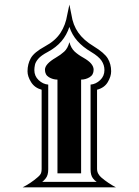

<svg xmlns="http://www.w3.org/2000/svg" viewBox="-20 -804 595 824"><path d="M477.5 0H77.1Q92.8 -7.8 110.1 -19.3Q127.4 -30.8 140.6 -42.5Q149.4 -49.3 154.1 -56.9Q158.7 -64.5 158.7 -80.1V-418.9Q128.4 -427.2 113.3 -451.7Q98.1 -476.1 98.1 -498Q98.1 -528.8 112.1 -554.2Q126 -579.6 173.8 -605.5Q217.3 -628.9 239.5 -662.8Q261.7 -696.8 268.6 -740.7L277.8 -784.2L286.6 -740.7Q293 -696.8 315.9 -664.1Q338.9 -631.3 381.8 -605.5Q428.2 -577.1 442.6 -553Q457 -528.8 457 -498Q457 -476.1 442.6 -451.7Q428.2 -427.2 396.5 -418.9V-80.1Q396.5 -67.4 401.9 -58.1Q407.2 -48.8 414.6 -42.5Q428.7 -30.3 445.6 -19Q462.4 -7.8 477.5 0ZM428.2 -503.4Q428.2 -524.9 415.8 -543.5Q403.3 -562 371.1 -581.1Q335.4 -602.1 312.3 -628.2Q289.1 -654.3 277.8 -688.5Q266.1 -653.3 243.7 -627Q221.2 -600.6 185.1 -581.1Q156.2 -565.9 144.3 -551.8Q132.3 -537.6 129.9 -525.4Q127.4 -513.2 127.4 -503.4Q127.4 -477.5 145.8 -460.2Q164.1 -442.9 187 -440.9V-77.1Q187 -51.3 175.8 -38.1Q168.5 -28.8 161.1 -23.4H395Q385.3 -29.8 379.4 -38.1Q368.7 -50.8 368.7 -77.1V-440.9Q391.6 -442.9 409.9 -460.2Q428.2 -477.5 428.2 -503.4ZM381.8 -504.9Q381.8 -482.9 364.7 -472.7Q347.7 -462.4 328.1 -462.4V-60.1H226.6V-462.4Q207 -462.4 189.9 -472.7Q172.9 -482.9 172.9 -504.9Q172.9 -529.3 219.7 -556.6Q240.2 -568.4 255.6 -582.5Q271 -596.7 277.8 -623Q285.2 -596.7 300.3 -582.8Q315.4 -568.8 337.4 -556.6Q361.3 -543 371.6 -530.3Q381.8 -517.6 381.8 -504.9Z"/></svg>

Font: Scheherazade New SemiBold
Style: Regular
Weight: 600
Designer: SIL International
Foundry: SIL International
Version: Version 4.000